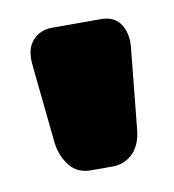

<svg xmlns="http://www.w3.org/2000/svg" viewBox="-45 -742 314 347"><g transform="rotate(-10 112.5 -568.0)"><path d="M136 -435Q157 -435 172.5 -449.5Q188 -464 191 -493L206 -643Q208 -667 197 -684Q186 -701 161 -701H71Q50 -701 36 -686Q22 -671 25 -641L40 -495Q43 -471 57 -453Q71 -435 96 -435Z"/></g></svg>

Font: Bolota
Style: Bold
Weight: 240
Designer: Gabriel Pang
Version: Version 1.000